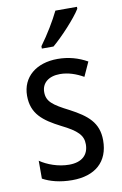

<svg xmlns="http://www.w3.org/2000/svg" viewBox="-88 -816 556 877"><g transform="rotate(-10 190.5 -378.0)"><path d="M333 -757V-766H233C211 -721 178 -666 142 -617V-606H196C239 -642 308 -716 333 -757ZM345 -145C345 -228 296 -266 219 -307C144 -345 118 -365 118 -408C118 -450 150 -477 203 -477C241 -477 278 -464 311 -445L341 -511C300 -534 255 -547 204 -547C105 -547 38 -492 38 -405C38 -321 89 -283 167 -243C240 -207 264 -182 264 -141C264 -92 233 -62 173 -62C123 -62 72 -81 39 -104V-21C72 -3 117 10 175 10C281 10 345 -45 345 -145Z"/></g></svg>

Font: Noto Sans Bengali Condensed
Style: Regular
Weight: 400
Width: 3
Designer: Jelle Bosma - Monotype Design Team
Foundry: Monotype Imaging Inc.
Version: Version 2.003